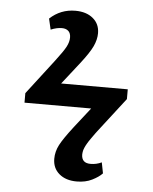

<svg xmlns="http://www.w3.org/2000/svg" viewBox="-48 -603 561 706"><g transform="rotate(5 232.5 -249.5)"><path d="M261.2 63Q220.7 63 196.3 42.2Q171.9 21.5 171.9 -13.2Q171.9 -39.6 184.8 -64.5Q197.8 -89.4 232.9 -134.8L291 -209H44.9V-244.1L143.1 -372.1Q171.9 -409.7 181.4 -427.7Q190.9 -445.8 190.9 -461.9Q190.9 -478 182.1 -486.1Q173.3 -494.1 158.2 -494.1Q139.2 -494.1 117.2 -484.9L107.9 -524.9Q147.9 -562 202.1 -562Q242.7 -562 267.3 -541.5Q292 -521 292 -486.8Q292 -463.4 280.3 -438.2Q268.6 -413.1 235.8 -371.1L172.9 -291H418.9V-254.9L320.8 -127.9Q318.8 -125.5 313.5 -118.2Q308.1 -110.8 306.2 -107.9Q304.2 -105 299.6 -98.6Q294.9 -92.3 293 -89.1Q291 -85.9 287.6 -80.3Q284.2 -74.7 282.5 -71.3Q280.8 -67.9 278.6 -63Q276.4 -58.1 275.4 -54.4Q274.4 -50.8 273.7 -46.4Q272.9 -42 272.9 -38.1Q272.9 -5.9 306.2 -5.9Q328.1 -5.9 347.2 -15.1L355 24.9Q342.3 38.6 317.9 50.8Q293.5 63 261.2 63Z"/></g></svg>

Font: Literata Book Medium
Style: Regular
Weight: 500
Designer: Latin by Veronika Burian and Jose Scaglione. Greek by Irene Vlachou. Cyrillic by Vera Evstafieva
Foundry: TypeTogether
Version: Version 2.003;PS 002.003;hotconv 1.0.88;makeotf.lib2.5.64775